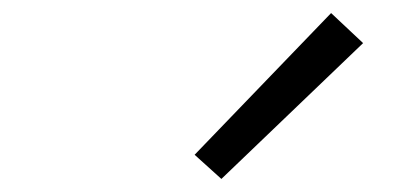

<svg xmlns="http://www.w3.org/2000/svg" viewBox="-20 -819 640 294"><path d="M319 -545 278 -582 487 -799 536 -753Z"/></svg>

Font: Iosevka Light Extended Oblique
Style: Regular
Weight: 300
Width: 7
Italic angle: -9°
Monospace: yes
Designer: Belleve Invis
Foundry: Belleve Invis
Version: Version 32.5.0; ttfautohint (v1.8.4)